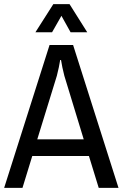

<svg xmlns="http://www.w3.org/2000/svg" viewBox="-21 -902 589 922"><path d="M318 -747 274 -826 229 -747H149L235 -882H313L398 -747ZM134 -153 87 0H-1L217 -686H330L548 0H453L406 -153ZM381 -233 288 -538Q284 -552 278.5 -578.5Q273 -605 272 -614H268Q267 -605 261.5 -578.5Q256 -552 252 -538L158 -233Z"/></svg>

Font: Archivo Narrow
Style: Regular
Weight: 400
Designer: Hector Gatti
Foundry: Omnibus-Type
Version: Version 1.003